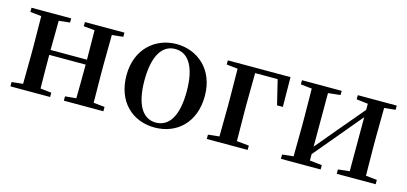

<svg xmlns="http://www.w3.org/2000/svg" viewBox="-54 -885 2636 1243"><g transform="rotate(15 1264.5 -263.5)"><path d="M398 -499 472 -492C473 -437 474 -356 474 -295H230L232 -491L306 -499V-527H40V-499L115 -491C116 -435 117 -351 117 -296V-232C117 -177 116 -93 115 -37L40 -29V0H306V-29L232 -37C231 -93 230 -181 230 -262H474C474 -180 473 -93 472 -36L398 -29V0H663V-29L588 -37L586 -232V-296L588 -491L663 -499V-527H398Z M1009 16C1156 16 1272 -85 1272 -265C1272 -444 1149 -543 1009 -543C870 -543 747 -443 747 -265C747 -86 862 16 1009 16ZM1009 -17C921 -17 868 -100 868 -263C868 -426 921 -510 1009 -510C1098 -510 1151 -426 1151 -263C1151 -100 1098 -17 1009 -17Z M1356 -499 1431 -491C1432 -435 1433 -349 1433 -287V-232C1433 -177 1432 -93 1431 -37L1356 -29V0H1630V-29L1548 -37L1546 -232V-287L1548 -493H1699L1739 -328H1778L1776 -527H1356Z M2227 -499 2304 -490V-449L2154 -271L2037 -131V-490L2119 -499V-527H1853V-499L1928 -491C1929 -435 1930 -351 1930 -296V-232C1930 -177 1929 -93 1928 -37L1853 -29V0H2119V-29L2037 -38V-81L2182 -254L2304 -400V-38L2227 -29V0H2488V-29L2413 -37L2411 -232V-296L2413 -491L2488 -499V-527H2227Z"/></g></svg>

Font: Noto Serif HK SemiBold
Style: Regular
Weight: 600
Designer: Ryoko NISHIZUKA 西塚涼子 (kana & ideographs); Frank Grießhammer (Latin, Greek & Cyrillic); Wenlong ZHANG 张文龙 (bopomofo); San
Foundry: Adobe
Version: Version 2.001;hotconv 1.1.0;makeotfexe 2.6.0